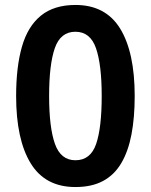

<svg xmlns="http://www.w3.org/2000/svg" viewBox="-20 -744 609 774"><path d="M284 10Q162 10 103.5 -86Q45 -182 45 -357Q45 -474 68.5 -556Q92 -638 145 -681Q198 -724 284 -724Q406 -724 464.5 -628.5Q523 -533 523 -357Q523 -270 510 -202Q497 -134 469 -86.5Q441 -39 395.5 -14.5Q350 10 284 10ZM284 -98Q345 -98 367.5 -163.5Q390 -229 390 -357Q390 -483 367 -549.5Q344 -616 284 -616Q224 -616 201 -550Q178 -484 178 -357Q178 -230 201.5 -164Q225 -98 284 -98Z"/></svg>

Font: Noto Sans Oriya SemiBold
Style: Regular
Weight: 600
Version: Version 2.003